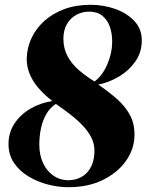

<svg xmlns="http://www.w3.org/2000/svg" viewBox="-20 -771 614 801"><path d="M264.5 10Q223.5 10 179.8 -1.2Q136 -12.5 98.8 -35Q61.5 -57.5 38.5 -91.2Q15.5 -125 15.5 -170Q15.5 -218.5 40.8 -256.2Q66 -294 107.5 -318Q149 -342 198.5 -349.5Q163.5 -376.5 139.2 -405.2Q115 -434 103 -464.5Q91 -495 91.5 -526.5Q92.5 -571 111 -611.2Q129.5 -651.5 164.2 -683Q199 -714.5 247.8 -732.8Q296.5 -751 358 -751Q411.5 -751 460.5 -733.8Q509.5 -716.5 541 -682.8Q572.5 -649 571.5 -600Q571 -552.5 545 -515Q519 -477.5 477.8 -452.5Q436.5 -427.5 390 -418Q433.5 -388.5 468 -358Q502.5 -327.5 522.2 -291Q542 -254.5 541 -206Q540.5 -150 506.2 -100.8Q472 -51.5 410.2 -20.8Q348.5 10 264.5 10ZM374.5 -431Q408 -456.5 427.8 -502.8Q447.5 -549 448 -594Q448.5 -630.5 438.2 -659.5Q428 -688.5 406.5 -705.5Q385 -722.5 352 -722.5Q324 -722.5 299.2 -709.5Q274.5 -696.5 259.5 -671.2Q244.5 -646 244.5 -609.5Q244.5 -568.5 262 -536.2Q279.5 -504 309 -478.5Q338.5 -453 374.5 -431ZM274.5 -19.5Q304.5 -22 327 -37.2Q349.5 -52.5 361.8 -79.2Q374 -106 374 -143Q374 -171 361 -197Q348 -223 325.2 -247Q302.5 -271 273.5 -293.5Q244.5 -316 213 -337.5Q190 -323 174.5 -297.2Q159 -271.5 151.5 -238.2Q144 -205 144 -167Q144 -123 160.5 -88.8Q177 -54.5 206.5 -35.8Q236 -17 274.5 -19.5Z"/></svg>

Font: Merriweather 144pt Black
Style: Italic
Weight: 900
Italic angle: -7.8°
Version: Version 2.101